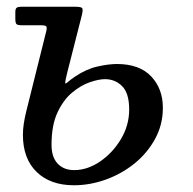

<svg xmlns="http://www.w3.org/2000/svg" viewBox="-20 -540 572 570"><path d="M57 -205.5 117.5 -448Q120 -459 117 -462Q114 -465 101.5 -465H45.5Q33 -465 29.2 -468.2Q25.5 -471.5 25.5 -484V-504Q25.5 -514.5 29.8 -517.2Q34 -520 43.5 -520H201.5Q221 -520 224 -516Q227 -512 223 -495L179.5 -324Q173.5 -299.5 173.5 -294.5Q173.5 -289.5 180.8 -296Q188 -302.5 202.5 -312.5Q236 -335 269.2 -342.5Q302.5 -350 327 -350Q394 -350 428.8 -313.2Q463.5 -276.5 463.5 -220Q463.5 -169.5 440.2 -127.2Q417 -85 378.8 -54.2Q340.5 -23.5 293.8 -6.8Q247 10 199.5 10Q129.5 10 88.8 -29.5Q48 -69 48 -140Q48 -155.5 50.5 -172Q53 -188.5 57 -205.5ZM133 -110Q133 -73.5 151.2 -54.2Q169.5 -35 200 -35Q239.5 -35 277 -60.5Q314.5 -86 339 -127Q363.5 -168 363.5 -215Q363.5 -263 342.8 -284Q322 -305 291.5 -305Q273.5 -305 247 -296Q220.5 -287 194.2 -265.2Q168 -243.5 150.5 -205.8Q133 -168 133 -110Z"/></svg>

Font: Besley
Style: Italic
Weight: 400
Italic angle: -13°
Designer: Owen Earl
Foundry: indestructible type*
Version: Version 4.000; ttfautohint (v1.8.4.7-5d5b)